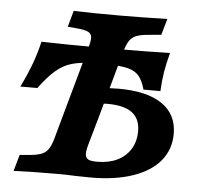

<svg xmlns="http://www.w3.org/2000/svg" viewBox="-45 -618 707 666"><g transform="rotate(5 308.0 -285.5)"><path d="M531 -454.3Q520.9 -417.2 516.1 -387.7Q511.2 -358.2 509.2 -319.7H450.3Q441.5 -351 428.3 -366.6Q415 -382.2 390.2 -388.9Q365.3 -395.5 318.4 -395.5H269.5Q224.4 -395.5 194.1 -386.6Q163.9 -377.7 138.7 -355.9Q113.5 -334.2 82.9 -293H24Q47 -340.7 60.6 -377.8Q74.1 -414.9 83.3 -454.3Q175.2 -451.9 276 -451.9H347.4Q445.8 -451.9 531 -454.3ZM204.9 -511 169.6 -514.1 185.3 -570.6Q252.2 -568.5 341.5 -568.5H342.6H345.2Q416.6 -568.5 511.4 -571L495.3 -514.5L447 -510.1Q421.7 -507.7 407.5 -501.7Q393.3 -495.7 384.7 -482.8Q376.1 -469.8 369.2 -445.2L301.4 -201.6H178.8L246.5 -445.2Q254.2 -470.7 253.7 -483.6Q253.1 -496.5 242 -502.5Q230.9 -508.6 204.9 -511ZM26 0.4 42.1 -56.5 77.7 -59.6Q104.5 -62 119.1 -68.2Q133.7 -74.4 142.3 -87.6Q150.9 -100.7 157.8 -125.8L178.8 -201.6H301.4L276.7 -114.8Q269.9 -91.3 270.7 -78.9Q271.5 -66.5 280.6 -61.5Q289.8 -56.5 309.2 -56.5H313.2Q352.6 -56.5 382.3 -71Q411.9 -85.6 428.1 -112.2Q444.3 -138.9 444.3 -174.4Q444.3 -217.4 416.2 -238.6Q388 -259.7 329.8 -259.7Q313.2 -259.7 297.9 -256.6L312.8 -312.2Q320.7 -313.8 334.6 -314.5Q348.6 -315.3 364.3 -315.3Q463.1 -315.3 515.7 -279.5Q568.2 -243.6 568.2 -175.8Q568.2 -121.3 535.5 -81.8Q502.7 -42.3 441.2 -21.2Q379.8 0 295.2 0Q269.5 -0.8 243 -0.8Q205.5 -2.4 182.4 -2.4H182.6Q92.8 -2.4 26 0.4Z"/></g></svg>

Font: Playfair Micro SmCond SmLight
Style: Italic
Weight: 360
Width: 4
Italic angle: -15.6°
Designer: Claus Eggers Sørensen
Foundry: Claus Eggers Sørensen
Version: Version 2.203;Glyphs 3.3 (3326)